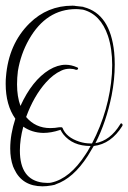

<svg xmlns="http://www.w3.org/2000/svg" viewBox="-20 -573 452 676"><path d="M272 -539Q256 -541 248 -541Q143 -541 82 -434Q53 -383 43 -323Q40 -299 40 -276Q40 -233 52 -200Q93 -290 153 -327Q183 -345 211 -345Q231 -345 251 -336Q258 -334 253 -328Q250 -327 248 -327Q238 -331 226 -331Q209 -331 195 -324Q167 -311 142 -283Q99 -235 72 -161Q105 -122 157 -122Q173 -122 189 -125Q198 -126 200 -123Q213 -89 260 -74Q279 -68 298 -68H304Q365 -185 374 -313Q375 -329 375 -344Q375 -402 360 -447Q334 -523 272 -539ZM299 -59H298Q236 -59 203 -100Q197 -108 193 -116Q192 -116 192 -116L190 -115Q160 -105 132 -105Q92 -106 62 -127Q50 -83 50 -43Q50 60 131 70Q139 71 147 71Q156 71 160 70Q226 56 281 -29Q287 -37 299 -59ZM1 -302Q10 -418 84 -491Q147 -553 235 -553Q243 -553 246 -552Q249 -552 273 -549Q274 -549 274 -548H275Q368 -524 382 -389Q384 -368 384 -346Q384 -293 373 -237Q354 -143 316 -69Q368 -78 403 -135Q406 -142 411 -136Q412 -133 411 -130Q371 -66 310 -59Q291 -27 289 -24Q238 55 176 76Q174 78 161 80Q144 83 130 83Q58 83 30 22Q28 17 26 13Q16 -15 16 -50Q16 -100 34 -155Q0 -203 0 -278Q0 -294 1 -302Z"/></svg>

Font: Maria
Style: Christmas
Weight: 400
Designer: Muhammad Yoni
Version: Version 001.000